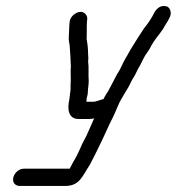

<svg xmlns="http://www.w3.org/2000/svg" viewBox="-20 -473 584 634"><path d="M240 -80H273C279 -80 286 -81 292 -82C292 -81 291 -81 290 -80L266 -26L251 3C247 12 243 22 238 32C231 48 222 60 216 73C214 76 212 80 210 84H59C43 84 28 97 24 113C20 129 30 141 45 141H196C244 141 253 106 276 72C285 56 295 35 304 17L318 -12C327 -30 334 -48 343 -66L355 -90C360 -100 373 -134 380 -145C389 -159 396 -173 405 -187L416 -209C424 -221 430 -233 436 -246C446 -261 454 -284 465 -298C475 -311 477 -319 486 -333C498 -352 515 -369 525 -389C531 -398 536 -406 541 -417C548 -432 541 -449 530 -452C511 -457 498 -446 490 -432C480 -412 470 -397 456 -380C443 -361 429 -338 417 -319C409 -307 401 -290 393 -278C393 -276 385 -264 385 -262C380 -251 374 -239 366 -227C358 -213 351 -197 343 -183C337 -169 328 -161 322 -146C309 -143 298 -137 287 -137H265C266 -140 266 -144 266 -148C268 -155 270 -162 270 -168C270 -180 273 -193 273 -206C271 -227 274 -249 271 -270C272 -277 272 -284 271 -293C271 -311 269 -329 266 -344C267 -361 266 -381 267 -399L268 -409C269 -417 266 -423 261 -428C245 -444 212 -424 210 -401L209 -391L207 -347C207 -338 209 -330 210 -323C212 -302 213 -275 214 -254C212 -234 215 -212 213 -192V-177C212 -164 210 -157 209 -145C201 -110 207 -80 240 -80Z"/></svg>

Font: Electronic
Style: It
Weight: 400
Version: Version 1.011